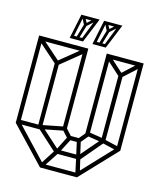

<svg xmlns="http://www.w3.org/2000/svg" viewBox="-112 -826 749 905"><g transform="rotate(15 262.5 -373.0)"><path d="M5 -600H25V-173H5ZM225 -600H245V-203H225ZM335 -600H355V-203H335ZM495 -600H515V-174H495ZM5 -600H245V-580H5ZM335 -600H515V-580H335ZM170 -20H350V0H170ZM5 -174 20 -188 185 -13 170 0ZM335 -13 500 -188 515 -174 350 0ZM110 -500H130V-184H110ZM415 -520H435V-194H415ZM227 -595 239 -579 122 -484 110 -500ZM119 -484 9 -581 21 -597 131 -500ZM263 -181H320V-161H263ZM221 -103H341V-83H221ZM499 -598 511 -582 429 -507 417 -523ZM424 -504 339 -581 351 -597 436 -520ZM6 -193H130V-173H6ZM221 -101 238 -90 183 -6 167 -17ZM261 -178 278 -167 238 -90 222 -101ZM340 -7 322 -91 341 -96 360 -15ZM321 -95 304 -171 322 -176 339 -101ZM126 -196 237 -96 221 -83 111 -183ZM427 -207 507 -188 502 -169 422 -188ZM241 -215 279 -173 263 -161 225 -203ZM341 -83 325 -96 420 -207 435 -194ZM320 -161 304 -173 339 -215 355 -203ZM119 -174 114 -193 241 -218 246 -199ZM346 -221 428 -208 423 -189 341 -202ZM147 -626 172 -746H186L161 -626ZM177 -741 189 -746 208 -711 196 -703ZM158 -626 163 -641H210L206 -626ZM175 -633 198 -711H212L189 -633ZM177 -732V-746H249V-732ZM198 -626 245 -746H261L212 -626ZM197 -707 240 -746 249 -736 208 -700ZM258 -626 283 -746H297L272 -626ZM288 -741 300 -746 319 -711 307 -703ZM269 -626 274 -641H321L317 -626ZM286 -633 309 -711H323L300 -633ZM288 -732V-746H360V-732ZM309 -626 356 -746H372L323 -626ZM308 -707 351 -746 360 -736 319 -700Z"/></g></svg>

Font: Octagon Variable
Style: Regular
Weight: 400
Designer: Alexander Royter, Emma Schmalisch, Felix Willnauer, Friederike Temme, Greta Wachholz, Jason Tsiakas, Julia Baskal, Julia
Foundry: Type Design @ HAW Hamburg
Version: Version 1.000